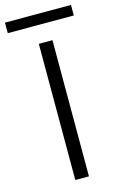

<svg xmlns="http://www.w3.org/2000/svg" viewBox="-183 -898 595 952"><g transform="rotate(-15 114.5 -422.0)"><path d="M150 -699V0H80V-699ZM284 -844V-790H-55V-844Z"/></g></svg>

Font: A Bank Premium Light
Style: Regular
Weight: 300
Designer: Ninad Kale (Devanagari), Jonny Pinhorn (Latin), Htun Naung (Myanmar)
Foundry: Indian Type Foundry
Version: 4.004